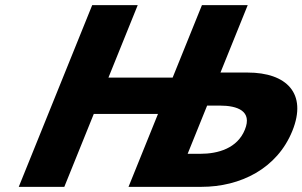

<svg xmlns="http://www.w3.org/2000/svg" viewBox="-20 -723 1167 741"><path d="M779.4 -315.5H828C897.2 -315.5 954.1 -294.3 925.2 -222.9C896.1 -150.6 822 -129.4 752.8 -129.4H704.2ZM341.9 -283.2H589.7L476 -1.9H476.9H652.7H757.4C908 -1.9 1049.6 -72.4 1108.3 -217.8C1166.7 -362.3 1086.2 -443 935.7 -443H830.9L936 -703.1H935.1H760.2H759.3L646.3 -423.5H398.5L511.5 -703.1H335.8L52.4 -1.9H228.2Z"/></svg>

Font: Hussar
Style: BdWideOblFour
Weight: 700
Foundry: Cannot Into Space Fonts
Version: Version 2.00